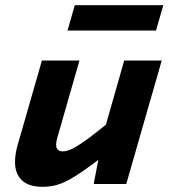

<svg xmlns="http://www.w3.org/2000/svg" viewBox="-20 -711 654 742"><path d="M342 0 370 -144H365L460 -477H605L468 0ZM409 -245 386 -113Q337 -75 301.5 -50.5Q266 -26 239.5 -12.5Q213 1 190.5 6Q168 11 144 11Q92 11 65 -14Q38 -39 38 -85Q38 -100 40.5 -116Q43 -132 48 -150L142 -477H287L201 -177Q199 -170 198 -163.5Q197 -157 197 -152Q197 -139 203.5 -132.5Q210 -126 223 -126Q233 -126 245 -130Q257 -134 276.5 -145.5Q296 -157 328 -181Q360 -205 409 -245ZM241 -593 269 -691H611L583 -593Z"/></svg>

Font: Intel One Mono Light
Style: Italic
Weight: 300
Italic angle: -16°
Monospace: yes
Designer: Fred Shallcrass
Foundry: Frere-Jones Type LLC
Version: Version 1.004